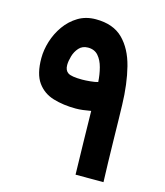

<svg xmlns="http://www.w3.org/2000/svg" viewBox="-102 -742 703 820"><g transform="rotate(15 249.5 -332.0)"><path d="M235.8 -272.9Q181.2 -272.9 136.2 -286.4Q91.3 -299.8 64.9 -336.7Q38.6 -373.5 38.6 -443.4Q38.6 -479.5 50.5 -518.1Q62.5 -556.6 85.9 -589.6Q109.4 -622.6 143.3 -643.1Q177.2 -663.6 221.2 -663.6Q298.3 -663.6 341.3 -620.8Q384.3 -578.1 402.8 -504.9Q421.4 -431.6 423.8 -338.9Q424.8 -312.5 425.5 -271.2Q426.3 -230 427.2 -181.6Q428.2 -133.3 429.4 -85.7Q430.7 -38.1 432.1 0H308.6Q306.6 -71.3 305.2 -146Q303.7 -220.7 302.7 -280.3Q284.2 -276.9 267.3 -274.9Q250.5 -272.9 235.8 -272.9ZM230.5 -399.4Q244.6 -399.4 265.6 -401.4Q286.6 -403.3 299.8 -407.2Q297.9 -439.9 290 -470Q282.2 -500 265.6 -519Q249 -538.1 220.2 -538.1Q195.3 -538.1 180.4 -521.5Q165.5 -504.9 159.2 -482.7Q152.8 -460.4 152.8 -443.4Q152.8 -419.4 168 -409.4Q183.1 -399.4 230.5 -399.4Z"/></g></svg>

Font: Vazirmatn RD
Style: Bold
Weight: 700
Designer: Saber Rastikerdar
Foundry: Saber Rastikerdar
Version: Version 32.102